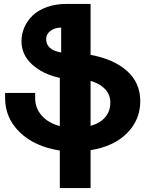

<svg xmlns="http://www.w3.org/2000/svg" viewBox="-20 -760 762 973"><path d="M439 -350.1V-122.1Q487.8 -135.7 513.4 -166.3Q539.1 -196.8 539.1 -240.2Q539.1 -279.8 512.7 -308.1Q486.3 -336.4 439 -350.1ZM290 -494.1V-620.1Q257.3 -620.1 235.6 -603.5Q213.9 -586.9 213.9 -562Q213.9 -506.8 290 -494.1ZM439 192.9H283.2V2.9Q154.8 -17.1 80.3 -89.6Q5.9 -162.1 5.9 -262.2V-289.1H158.2V-262.2Q158.2 -211.9 191.7 -174.1Q225.1 -136.2 283.2 -121.1V-365.2Q197.3 -383.8 143.1 -432.9Q88.9 -481.9 88.9 -550.8Q88.9 -587.9 103.5 -621.6Q118.2 -655.3 146 -681.9Q173.8 -708.5 218.3 -724.4Q262.7 -740.2 317.9 -740.2H439V-481.9Q556.6 -460.4 623.8 -400.4Q690.9 -340.3 690.9 -247.1Q690.9 -153.3 624.3 -85.7Q557.6 -18.1 439 1Z"/></svg>

Font: Telcell.Market
Style: Bold
Weight: 700
Designer: Rasmus Andersson, Sedrak Mkrtchyan
Version: Version 3.019;git-0a5106e0b